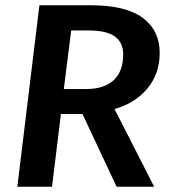

<svg xmlns="http://www.w3.org/2000/svg" viewBox="-20 -711 645 731"><path d="M588 -509Q588 -431 541.5 -374.5Q495 -318 416 -296L567 0H424L294 -277H212L178 0H46L130 -691H325Q459 -691 523.5 -643Q588 -595 588 -509ZM308 -372Q376 -372 412.5 -405.5Q449 -439 449 -504Q449 -549 417.5 -572Q386 -595 317 -595H251L223 -372Z"/></svg>

Font: Xgbmvzvtohvqztyvzapvmeyoton
Style: Regular
Weight: 500
Italic angle: -8°
Designer: Carrois Corporate & Edenspiekermann
Foundry: Carrois Corporate GbR & Edenspiekermann AG
Version: Version 2.001